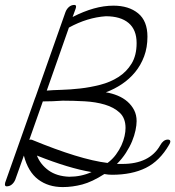

<svg xmlns="http://www.w3.org/2000/svg" viewBox="-20 -737 712 780"><path d="M246 -688Q251 -701 260.5 -709Q270 -717 282 -717Q289 -717 289 -710Q289 -707 287 -701L275 -668Q320 -691 361 -702.5Q402 -714 441 -714Q503 -714 541 -683Q579 -652 579 -588Q579 -544 565.5 -508Q552 -472 529 -444Q506 -416 475.5 -395.5Q445 -375 410 -362Q435 -358 458 -348.5Q481 -339 498 -324Q515 -309 525 -289.5Q535 -270 535 -245Q535 -229 530.5 -207.5Q526 -186 516.5 -163Q507 -140 491.5 -116Q476 -92 455 -71H477Q588 -71 631 -147Q643 -169 661 -170Q672 -170 672 -162Q672 -157 667 -149Q629 -83 572.5 -55Q516 -27 435 -27Q420 -27 404 -30Q354 2 314 12.5Q274 23 235 23Q176 23 135 -8Q94 -39 77 -105L42 -7Q37 5 28 12.5Q19 20 7 20Q0 20 0 12Q0 8 1 5L123 -340Q124 -341 124 -342ZM260 -625 170 -369Q193 -371 229 -372Q265 -373 305.5 -377.5Q346 -382 387 -392.5Q428 -403 461 -424Q494 -445 514.5 -478.5Q535 -512 535 -562Q535 -616 502.5 -643.5Q470 -671 410 -671Q335 -666 260 -625ZM154 -325 99 -169Q101 -169 102 -169.5Q103 -170 105 -170Q107 -170 107.5 -169.5Q108 -169 110 -169Q207 -129 283.5 -105.5Q360 -82 417 -75Q437 -90 451 -109Q465 -128 473.5 -147Q482 -166 486 -184Q490 -202 490 -217Q490 -257 466.5 -279Q443 -301 406 -312Q369 -323 323.5 -325.5Q278 -328 235 -328Q193 -325 154 -325ZM261 -19Q310 -19 352 -38Q261 -53 130 -105Q144 -69 177 -45Q210 -21 261 -19Z"/></svg>

Font: Discipuli Britannica
Style: Regular
Weight: 400
Designer: Peter Wiegel
Foundry: Peter Wiegel
Version: Version 0.001 2009